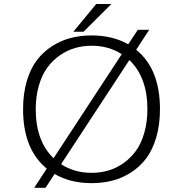

<svg xmlns="http://www.w3.org/2000/svg" viewBox="-20 -878 890 932"><path d="M336 -724 447 -858.5H520.5L385.5 -724ZM425 11Q321 11 245 -33.5L201 33.5H146L207 -59.5Q92 -153.5 92 -348Q92 -423.5 110 -484.2Q128 -545 159 -585.8Q190 -626.5 233 -654Q276 -681.5 323.8 -693.8Q371.5 -706 425 -706Q526 -706 602.5 -663L649 -733.5H704.5L641 -636.5Q756.5 -543.5 756.5 -348Q756.5 -272.5 738.5 -211.2Q720.5 -150 689.8 -109.2Q659 -68.5 616.2 -41Q573.5 -13.5 526 -1.2Q478.5 11 425 11ZM153.5 -348Q153.5 -193 240 -110L571 -615Q507.5 -656 425 -656Q383.5 -656 344.8 -645Q306 -634 271 -609.8Q236 -585.5 210 -550.2Q184 -515 168.8 -463Q153.5 -411 153.5 -348ZM425 -39Q466.5 -39 505 -50Q543.5 -61 578.2 -85.2Q613 -109.5 639 -144.8Q665 -180 680.2 -232.2Q695.5 -284.5 695.5 -348Q695.5 -503 608 -586.5L276.5 -81Q341 -39 425 -39Z"/></svg>

Font: League Mono Wide UltraLight
Style: Regular
Weight: 200
Width: 8
Designer: Tyler Finck
Foundry: The League of Moveable Type / Tyler Finck
Version: Version 2.210